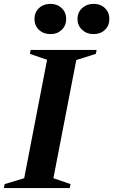

<svg xmlns="http://www.w3.org/2000/svg" viewBox="-78 -953 575 973"><path d="M-58.4 0 -54.4 -20 44.6 -50 160.6 -650 73.6 -680 77.6 -700H411.6L407.6 -680L308.6 -648.8L192.6 -49.9L279.6 -20L275.6 0ZM396 -780.2Q361.4 -780.2 338.1 -801.9Q314.8 -823.6 314.8 -856.8Q314.8 -890 338.1 -911.7Q361.4 -933.4 396 -933.4Q431.6 -933.4 453.9 -911.7Q476.2 -890 476.2 -856.8Q476.2 -823.6 453.9 -801.9Q431.6 -780.2 396 -780.2ZM178.2 -780.2Q142.2 -780.2 119.4 -801.9Q96.6 -823.6 96.6 -856.8Q96.6 -890 119.4 -911.7Q142.2 -933.4 178.2 -933.4Q212.4 -933.4 234.9 -911.7Q257.4 -890 257.4 -856.8Q257.4 -823.6 234.9 -801.9Q212.4 -780.2 178.2 -780.2Z"/></svg>

Font: Wittgenstein
Style: Italic
Weight: 400
Italic angle: -11°
Designer: Jörg Drees
Foundry: Jörg Drees
Version: Version 1.500